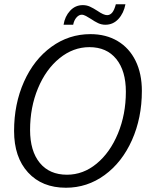

<svg xmlns="http://www.w3.org/2000/svg" viewBox="-20 -870 695 900"><path d="M46 -256Q46 -383 92.5 -487Q139 -591 221 -650.5Q303 -710 404 -710Q477 -710 531.5 -677.5Q586 -645 615.5 -585Q645 -525 645 -444Q645 -317 598.5 -213Q552 -109 470.5 -49.5Q389 10 289 10Q177 10 111.5 -61.5Q46 -133 46 -256ZM570 -440Q570 -538 525 -593.5Q480 -649 399 -649Q323 -649 259 -597Q195 -545 158 -456Q121 -367 121 -261Q121 -162 166.5 -106.5Q212 -51 294 -51Q370 -51 433 -103Q496 -155 533 -244.5Q570 -334 570 -440ZM368 -846Q386 -846 401.5 -839Q417 -832 437 -819Q466 -799 482 -799Q496 -799 506 -811Q516 -823 523 -850H568Q560 -808 535 -781Q510 -754 474 -754Q456 -754 440 -761.5Q424 -769 405 -782Q394 -789 383 -795Q372 -801 363 -801Q350 -801 338.5 -788Q327 -775 323 -754H278Q284 -793 308.5 -819.5Q333 -846 368 -846Z"/></svg>

Font: Sarabun Light
Style: Italic
Weight: 300
Italic angle: -10°
Designer: Suppakit Chalermlarp | Katatrad Co.,Ltd.
Foundry: Cadson Demak Co.,Ltd.
Version: Version 1.000; ttfautohint (v1.6)